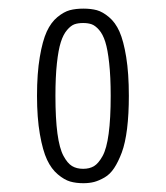

<svg xmlns="http://www.w3.org/2000/svg" viewBox="-20 -722 383 443"><path d="M171.9 -332.5Q186.5 -332.5 196.8 -338.6Q207 -344.7 216.6 -361.8Q226.1 -378.9 230.7 -413.6Q235.4 -448.2 235.4 -501Q235.4 -544.9 231.9 -576.4Q228.5 -607.9 222.9 -625.5Q217.3 -643.1 208.5 -653.1Q199.7 -663.1 191.4 -666Q183.1 -668.9 171.9 -668.9Q160.2 -668.9 151.9 -666Q143.6 -663.1 134.8 -652.8Q126 -642.6 120.4 -625Q114.7 -607.4 111.3 -575.9Q107.9 -544.4 107.9 -501Q107.9 -448.7 112.5 -414.1Q117.2 -379.4 126.5 -362.3Q135.7 -345.2 146.2 -338.9Q156.7 -332.5 171.9 -332.5ZM172.4 -299.3Q155.3 -299.3 141.8 -303.2Q128.4 -307.1 113.5 -319.6Q98.6 -332 88.6 -353.3Q78.6 -374.5 72 -412.4Q65.4 -450.2 65.4 -501Q65.4 -552.7 71.8 -590.3Q78.1 -627.9 87.9 -649.2Q97.7 -670.4 112.5 -682.6Q127.4 -694.8 141.1 -698.5Q154.8 -702.1 172.4 -702.1Q189.9 -702.1 203.4 -698.5Q216.8 -694.8 231.4 -682.6Q246.1 -670.4 255.6 -649.2Q265.1 -627.9 271.2 -590.3Q277.3 -552.7 277.3 -501Q277.3 -458.5 273.2 -425Q269 -391.6 261 -370.1Q252.9 -348.6 243.4 -334.2Q233.9 -319.8 221.2 -312.5Q208.5 -305.2 197.3 -302.2Q186 -299.3 172.4 -299.3Z"/></svg>

Font: BenchNine Light
Style: Regular
Weight: 300
Version: Version 1 ; ttfautohint (v0.92.18-e454-dirty) -l 8 -r 50 -G 